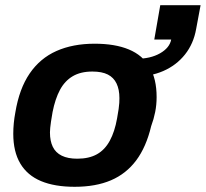

<svg xmlns="http://www.w3.org/2000/svg" viewBox="-20 -706 791 738"><path d="M267 12Q190 12 137.5 -10Q85 -32 58 -77.5Q31 -123 31 -192Q31 -212 33 -232.5Q35 -253 39 -274Q54 -365 94 -423.5Q134 -482 197 -510Q260 -538 344 -538Q422 -538 475 -516Q528 -494 555 -448.5Q582 -403 582 -333Q582 -303 576.5 -275.5Q571 -248 561 -221Q542 -141 503.5 -89.5Q465 -38 406.5 -13Q348 12 267 12ZM277 -96Q322 -96 352.5 -113Q383 -130 402 -165Q421 -200 430 -251Q434 -273 436 -287Q438 -301 438.5 -310.5Q439 -320 439 -329Q439 -362 428 -385Q417 -408 394.5 -419.5Q372 -431 335 -431Q290 -431 259.5 -413Q229 -395 210.5 -360.5Q192 -326 182 -275Q178 -253 176 -238.5Q174 -224 173 -214.5Q172 -205 172 -197Q172 -164 183 -141.5Q194 -119 217.5 -107.5Q241 -96 277 -96ZM492 -411 504 -480Q558 -480 595 -501Q632 -522 638 -554H573L596 -686H751L734 -595Q724 -538 691 -496.5Q658 -455 607.5 -433Q557 -411 492 -411Z"/></svg>

Font: Archivo SemiBold
Style: Bold Italic
Weight: 700
Italic angle: -10°
Version: Version 2.001